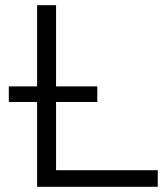

<svg xmlns="http://www.w3.org/2000/svg" viewBox="-20 -720 638 740"><path d="M123 0V-327H14V-387H123V-700H196V-387H355V-327H196V-64H588V0Z"/></svg>

Font: Montserrat
Style: Regular
Weight: 400
Designer: Julieta Ulanovsky
Foundry: Julieta Ulanovsky
Version: Version 9.000; ttfautohint (v1.8.4.7-5d5b)